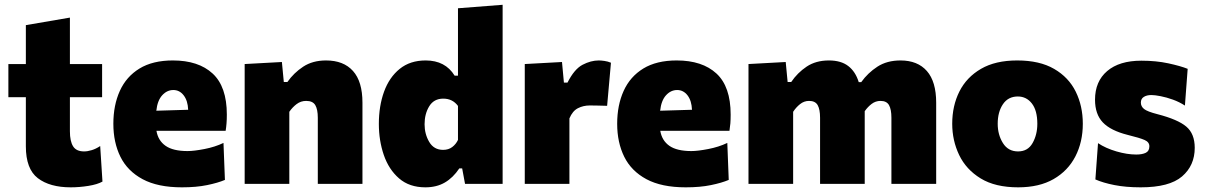

<svg xmlns="http://www.w3.org/2000/svg" viewBox="-20 -768 5032 802"><path d="M275.5 14.5Q188 14.5 138 -23.8Q88 -62 88 -157V-362H15V-500.5H88V-663L272 -694.5V-500.5H406.5V-362H272V-219.5Q272 -178.5 285.2 -157Q298.5 -135.5 331.5 -135.5Q345.5 -135.5 363 -140.8Q380.5 -146 398.5 -158L408 -9.5Q386.5 2.5 349 8.5Q311.5 14.5 275.5 14.5Z M740 14.5Q639 14.5 575.8 -19.5Q512.5 -53.5 483 -113.2Q453.5 -173 453.5 -251Q453.5 -328.5 480.5 -388.2Q507.5 -448 562.8 -481.8Q618 -515.5 702 -515.5Q809 -515.5 868.2 -460.8Q927.5 -406 927.5 -289.5Q927.5 -268.5 926.2 -252.8Q925 -237 922.5 -221.5H633.5Q640.5 -180.5 671.8 -158.8Q703 -137 763.5 -137Q790 -137 834 -145.5Q878 -154 913.5 -171L919.5 -16.5Q890 -4 845 5.2Q800 14.5 740 14.5ZM704 -392Q677.5 -392 657.5 -370Q637.5 -348 633 -305.5L766 -309.5Q764.5 -347.5 747.2 -369.8Q730 -392 704 -392Z M1002 0V-500.5L1157.5 -509L1165.5 -425.5H1180.5Q1207 -463.5 1246.5 -489.5Q1286 -515.5 1342 -515.5Q1415 -515.5 1454.5 -471.5Q1494 -427.5 1494 -339V0H1307.5V-276Q1307.5 -311 1297 -328.8Q1286.5 -346.5 1259 -346.5Q1236.5 -346.5 1219 -333.2Q1201.5 -320 1188.5 -301V0Z M1757 14.5Q1690 14.5 1647 -22.8Q1604 -60 1583.2 -120.5Q1562.5 -181 1562.5 -250.5Q1562.5 -325 1584.2 -385Q1606 -445 1649.5 -480.2Q1693 -515.5 1758 -515.5Q1840 -515.5 1879 -452H1893V-733.5L2079.5 -748V0H1922.5L1910.5 -64.5H1898.5Q1872.5 -25.5 1838 -5.5Q1803.5 14.5 1757 14.5ZM1831 -142Q1853.5 -142 1869 -153.8Q1884.5 -165.5 1893 -183.5V-325.5Q1870.5 -356 1831.5 -356Q1792.5 -356 1773 -324.2Q1753.5 -292.5 1753.5 -249Q1753.5 -208 1773 -175Q1792.5 -142 1831 -142Z M2172 0V-500.5L2327.5 -509L2335.5 -423H2350.5Q2379 -479.5 2413.5 -497.5Q2448 -515.5 2481 -515.5Q2490.5 -515.5 2504.8 -513.5Q2519 -511.5 2532 -506L2516 -326Q2495 -326.5 2478.2 -327Q2461.5 -327.5 2444 -327.5Q2416.5 -327.5 2394 -316Q2371.5 -304.5 2358.5 -273.5V0Z M2844.5 14.5Q2743.5 14.5 2680.2 -19.5Q2617 -53.5 2587.5 -113.2Q2558 -173 2558 -251Q2558 -328.5 2585 -388.2Q2612 -448 2667.2 -481.8Q2722.5 -515.5 2806.5 -515.5Q2913.5 -515.5 2972.8 -460.8Q3032 -406 3032 -289.5Q3032 -268.5 3030.8 -252.8Q3029.5 -237 3027 -221.5H2738Q2745 -180.5 2776.2 -158.8Q2807.5 -137 2868 -137Q2894.5 -137 2938.5 -145.5Q2982.5 -154 3018 -171L3024 -16.5Q2994.5 -4 2949.5 5.2Q2904.5 14.5 2844.5 14.5ZM2808.5 -392Q2782 -392 2762 -370Q2742 -348 2737.5 -305.5L2870.5 -309.5Q2869 -347.5 2851.8 -369.8Q2834.5 -392 2808.5 -392Z M3106.5 0V-500.5L3262 -509L3270 -425.5H3285Q3311 -464 3349.5 -489.8Q3388 -515.5 3442.5 -515.5Q3493 -515.5 3523.2 -492.2Q3553.5 -469 3567 -425H3577.5Q3605 -463.5 3645 -489.5Q3685 -515.5 3741.5 -515.5Q3813 -515.5 3851.8 -471.2Q3890.5 -427 3890.5 -339V0H3703.5V-276Q3703.5 -311 3693.5 -328.8Q3683.5 -346.5 3658 -346.5Q3637.5 -346.5 3621 -334Q3604.5 -321.5 3592 -303.5V0H3405.5V-276Q3405.5 -311 3395.5 -328.8Q3385.5 -346.5 3359.5 -346.5Q3338.5 -346.5 3321.8 -333Q3305 -319.5 3293 -301V0Z M4233 14.5Q4137 14.5 4076.2 -22.8Q4015.5 -60 3986.5 -120.5Q3957.5 -181 3957.5 -251Q3957.5 -326 3987.5 -385.8Q4017.5 -445.5 4077.8 -480.5Q4138 -515.5 4229 -515.5Q4322.5 -515.5 4383.2 -480.2Q4444 -445 4473.5 -385Q4503 -325 4503 -251Q4503 -175 4472 -114.8Q4441 -54.5 4381 -20Q4321 14.5 4233 14.5ZM4232.5 -135.5Q4273.5 -135.5 4293.2 -170.5Q4313 -205.5 4313 -251Q4313 -306.5 4290.2 -335.8Q4267.5 -365 4231.5 -365Q4191 -365 4169.2 -332.5Q4147.5 -300 4147.5 -251Q4147.5 -205.5 4169.2 -170.5Q4191 -135.5 4232.5 -135.5Z M4745 14.5Q4682.5 14.5 4634.8 5Q4587 -4.5 4555.5 -18.5L4566.5 -170Q4599 -148.5 4643.5 -135.5Q4688 -122.5 4726.5 -122.5Q4751 -122.5 4766 -129.8Q4781 -137 4781 -157Q4781 -174.5 4761.2 -183.2Q4741.5 -192 4690.5 -204.5Q4619 -222.5 4586.5 -256.8Q4554 -291 4554 -351.5Q4554 -428 4604.8 -471.2Q4655.5 -514.5 4747.5 -514.5Q4809 -514.5 4860 -503.5Q4911 -492.5 4941 -480.5L4929.5 -327Q4906.5 -342 4879.5 -351.8Q4852.5 -361.5 4828.2 -366.2Q4804 -371 4789.5 -371Q4770 -371 4757.8 -363.2Q4745.5 -355.5 4745.5 -339.5Q4745.5 -323.5 4758.8 -312.8Q4772 -302 4815 -291Q4900 -269 4935.2 -239.2Q4970.5 -209.5 4970.5 -150.5Q4970.5 -76.5 4917.5 -31Q4864.5 14.5 4745 14.5Z"/></svg>

Font: Commissioner ExtraBold
Style: Regular
Weight: 800
Designer: Kostas Bartsokas
Foundry: Kostas Bartsokas
Version: Version 1.000; ttfautohint (v1.8.3)